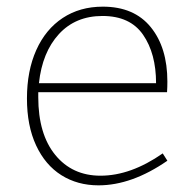

<svg xmlns="http://www.w3.org/2000/svg" viewBox="-20 -550 586 577"><path d="M469 -89 483 -67Q376 7 276 7Q213 7 164.5 -23.5Q116 -54 88.5 -113Q61 -172 61 -254Q61 -337 89 -399.5Q117 -462 168.5 -496Q220 -530 289 -530Q383 -530 433 -468.5Q483 -407 483 -305Q483 -288 482 -273H95V-258Q95 -147 146 -84.5Q197 -22 282 -22Q373 -22 469 -89ZM97 -300H449Q449 -389 410 -445.5Q371 -502 288 -502Q207 -502 157 -447.5Q107 -393 97 -300Z"/></svg>

Font: Bitter Pro ExtraLight
Style: Regular
Weight: 275
Designer: Sol Matas, and Bitter project Authors
Foundry: Sol Matas
Version: Version 1.010